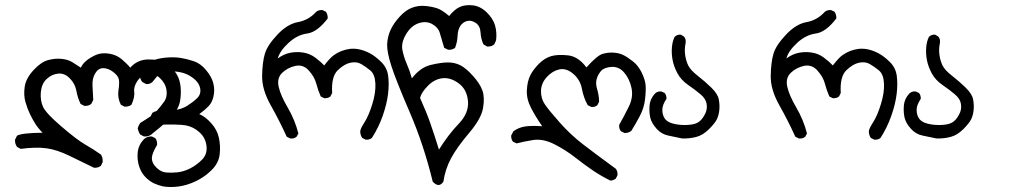

<svg xmlns="http://www.w3.org/2000/svg" viewBox="-20 -435 4040 755"><path d="M349.6 224.6Q300.8 201.2 252 177.2Q203.1 153.3 161.6 147.9Q120.1 142.6 61.5 150.4L46.9 142.6Q38.1 129.9 39.1 114.3L46.9 98.6Q64.5 87.9 147.5 86.9Q129.9 69.3 119.1 52.2Q108.4 35.2 98.1 14.2Q87.9 -6.8 80.1 -33.7Q72.3 -60.5 77.1 -93.8Q82 -127 111.8 -159.2Q141.6 -191.4 168.9 -198.7Q196.3 -206.1 221.7 -203.6Q247.1 -201.2 264.6 -190.4Q282.2 -179.7 297.9 -168.9Q304.7 -184.6 321.3 -197.8Q337.9 -210.9 358.9 -219.7Q379.9 -228.5 408.7 -224.1Q437.5 -219.7 458 -202.6Q478.5 -185.5 492.2 -168.9Q505.9 -184.6 523.9 -192.9Q542 -201.2 563.5 -201.2Q585 -201.2 606 -198.2Q627 -195.3 651.9 -171.4Q676.8 -147.5 685.1 -119.6Q693.4 -91.8 690.4 -54.7Q687.5 -17.6 668.5 5.9Q649.4 29.3 631.3 46.4Q613.3 63.5 582 87.9Q567.4 103.5 545.9 101.6L531.2 93.8Q524.4 84 521.5 69.3Q524.4 58.6 531.2 48.8Q547.9 38.1 564.9 27.3Q582 16.6 596.7 0.5Q611.3 -15.6 625 -34.7Q638.7 -53.7 634.8 -80.6Q630.9 -107.4 608.9 -127.9Q586.9 -148.4 562 -144.5Q537.1 -140.6 521 -117.7Q504.9 -94.7 507.8 -74.2Q510.7 -53.7 497.1 -23.4Q486.3 -14.6 469.7 -15.6L455.1 -23.4Q441.4 -50.8 445.8 -79.6Q450.2 -108.4 447.3 -123Q444.3 -137.7 424.8 -152.3Q405.3 -167 385.7 -167Q366.2 -167 354 -146Q341.8 -125 343.8 -96.2Q345.7 -67.4 346.7 -42L338.9 -26.4Q328.1 -17.6 311.5 -18.6L296.9 -26.4Q285.2 -50.8 280.3 -78.1Q275.4 -105.5 254.4 -127Q233.4 -148.4 208 -145.5Q182.6 -142.6 163.1 -124Q143.6 -105.5 140.6 -72.8Q137.7 -40 149.4 -14.6Q161.1 10.7 222.2 63Q283.2 115.2 314.9 133.3Q346.7 151.4 377 172.9Q384.8 184.6 383.8 202.1L377 216.8Q366.2 225.6 349.6 224.6Z M621.1 297.9Q603.5 293.9 586.9 286.6Q570.3 279.3 553.2 262.7Q536.1 246.1 527.3 219.7Q518.6 193.4 521.5 164.1Q524.4 134.8 546.9 111.3Q559.6 100.6 577.1 101.6L590.8 108.4Q598.6 118.2 597.7 134.8Q577.1 168.9 577.1 187.5Q577.1 206.1 594.7 223.6Q612.3 241.2 632.3 243.2Q652.3 245.1 677.2 242.7Q702.1 240.2 728 227.1Q753.9 213.9 774.9 192.4Q795.9 170.9 792 138.7Q788.1 106.4 764.2 85Q740.2 63.5 710.9 58.1Q681.6 52.7 598.6 55.7Q587.9 54.7 579.1 46.9Q570.3 37.1 572.3 22.5L579.1 8.8Q593.8 -1 614.3 0Q639.6 1 667.5 -2.4Q695.3 -5.9 716.3 -19Q737.3 -32.2 754.4 -48.3Q771.5 -64.5 767.1 -87.4Q762.7 -110.4 739.7 -127.9Q716.8 -145.5 689.5 -150.9Q662.1 -156.2 636.7 -154.3Q611.3 -152.3 599.6 -137.2Q587.9 -122.1 579.1 -112.3Q569.3 -103.5 554.7 -104.5L540 -112.3Q529.3 -124 530.3 -141.6Q536.1 -161.1 552.2 -177.2Q568.4 -193.4 589.4 -200.2Q610.4 -207 639.2 -209Q668 -210.9 691.9 -207Q715.8 -203.1 742.2 -194.3Q768.6 -185.5 790.5 -159.2Q812.5 -132.8 818.8 -107.4Q825.2 -82 819.8 -57.1Q814.5 -32.2 800.3 -17.6Q786.1 -2.9 763.7 13.7Q787.1 23.4 810.5 49.3Q834 75.2 840.8 106.9Q847.7 138.7 843.8 172.4Q839.8 206.1 812.5 233.4Q785.2 260.7 750.5 277.3Q715.8 293.9 682.6 298.3Q649.4 302.7 621.1 297.9Z M1418 114.3 1404.3 107.4Q1396.5 95.7 1396.5 81.1Q1397.5 70.3 1413.6 45.4Q1429.7 20.5 1443.8 -24.9Q1458 -70.3 1456.1 -106.9Q1454.1 -143.6 1436 -158.2Q1418 -172.9 1400.4 -183.1Q1382.8 -193.4 1358.4 -188.5Q1334 -183.6 1308.1 -158.7Q1282.2 -133.8 1286.1 -69.3L1279.3 -55.7Q1269.5 -47.9 1254.9 -48.8L1241.2 -55.7Q1230.5 -80.1 1223.6 -106.4Q1216.8 -132.8 1194.3 -157.7Q1171.9 -182.6 1141.1 -175.8Q1110.4 -168.9 1089.4 -148.4Q1068.4 -127.9 1075.7 -94.2Q1083 -60.5 1111.3 -12.2Q1139.6 36.1 1153.3 89.8L1146.5 102.5Q1136.7 111.3 1121.1 109.4L1107.4 102.5Q1079.1 40 1044.4 -21.5Q1009.8 -83 1010.7 -136.7Q1011.7 -190.4 1021.5 -223.6Q1031.2 -256.8 1070.8 -298.8Q1110.4 -340.8 1151.9 -348.1Q1193.4 -355.5 1223.6 -388.7Q1233.4 -396.5 1248 -395.5L1261.7 -388.7Q1269.5 -377 1268.6 -362.3Q1227.5 -308.6 1188 -303.2Q1148.4 -297.9 1114.3 -266.1Q1080.1 -234.4 1072.3 -205.1Q1094.7 -221.7 1119.6 -227.1Q1144.5 -232.4 1171.4 -228.5Q1198.2 -224.6 1219.7 -208.5Q1241.2 -192.4 1254.9 -177.7Q1278.3 -208 1293 -218.3Q1307.6 -228.5 1322.8 -234.4Q1337.9 -240.2 1355.5 -242.7Q1373 -245.1 1393.6 -240.7Q1414.1 -236.3 1435.1 -225.1Q1456.1 -213.9 1479 -191.4Q1502 -168.9 1506.3 -137.2Q1510.7 -105.5 1505.9 -65.4Q1501 -25.4 1484.9 20.5Q1468.8 66.4 1442.4 107.4Q1433.6 115.2 1418 114.3Z M1681.6 279.3Q1646.5 134.8 1591.8 7.8Q1537.1 -119.1 1519 -175.3Q1501 -231.4 1502.4 -261.2Q1503.9 -291 1515.6 -316.9Q1527.3 -342.8 1551.3 -369.1Q1575.2 -395.5 1600.6 -404.8Q1626 -414.1 1651.9 -411.6Q1677.7 -409.2 1697.8 -402.8Q1717.8 -396.5 1746.1 -372.1Q1767.6 -398.4 1788.1 -407.7Q1808.6 -417 1838.4 -414.1Q1868.2 -411.1 1893.6 -386.7Q1918.9 -362.3 1926.8 -334.5Q1934.6 -306.6 1930.7 -276.4L1923.8 -260.7Q1913.1 -251 1895.5 -252L1880.9 -260.7Q1871.1 -282.2 1869.6 -307.6Q1868.2 -333 1851.1 -344.7Q1834 -356.4 1817.4 -352.5Q1800.8 -348.6 1790.5 -333.5Q1780.3 -318.4 1779.3 -293.9Q1778.3 -269.5 1769.5 -247.1Q1758.8 -238.3 1742.2 -239.3L1726.6 -247.1Q1715.8 -283.2 1709.5 -305.2Q1703.1 -327.1 1679.7 -340.3Q1656.2 -353.5 1626.5 -343.8Q1596.7 -334 1576.7 -300.3Q1556.6 -266.6 1562.5 -237.8Q1568.4 -209 1579.6 -183.6Q1590.8 -158.2 1599.6 -127Q1632.8 -169.9 1673.8 -179.7Q1714.8 -189.5 1741.7 -189.5Q1768.6 -189.5 1790.5 -178.2Q1812.5 -167 1839.8 -136.7Q1867.2 -106.4 1877 -79.1Q1886.7 -51.8 1879.4 -9.8Q1872.1 32.2 1824.7 87.9Q1777.3 143.6 1753.9 187Q1730.5 230.5 1723.6 279.3Q1706.1 305.7 1681.6 279.3ZM1706.1 153.3Q1743.2 93.8 1783.7 51.8Q1824.2 9.8 1820.3 -36.6Q1816.4 -83 1784.2 -106.9Q1752 -130.9 1720.2 -127.4Q1688.5 -124 1662.6 -97.7Q1636.7 -71.3 1631.8 -49.8Q1656.2 3.9 1672.4 50.3Q1688.5 96.7 1706.1 153.3Z M2380.9 275.4Q2344.7 257.8 2311.5 235.4Q2278.3 212.9 2241.7 184.1Q2205.1 155.3 2160.2 132.3Q2115.2 109.4 2075.7 115.7Q2036.1 122.1 2011.7 128.9L1997.1 122.1Q1989.3 112.3 1990.2 97.7L1999 81.1Q2020.5 65.4 2046.9 62Q2073.2 58.6 2112.3 61.5Q2086.9 25.4 2068.4 -10.3Q2049.8 -45.9 2051.8 -81.1Q2053.7 -116.2 2065.4 -139.2Q2077.1 -162.1 2099.6 -184.6Q2122.1 -207 2147.9 -214.4Q2173.8 -221.7 2213.9 -217.3Q2253.9 -212.9 2286.1 -169.9Q2328.1 -216.8 2349.6 -223.1Q2371.1 -229.5 2393.1 -228Q2415 -226.6 2431.6 -218.3Q2448.2 -210 2469.2 -193.4Q2490.2 -176.8 2503.4 -149.4Q2516.6 -122.1 2518.6 -101.1Q2520.5 -80.1 2516.6 -45.4Q2512.7 -10.7 2496.6 20Q2480.5 50.8 2462.9 79.1Q2451.2 88.9 2435.5 87.9L2421.9 81.1Q2413.1 71.3 2415 55.7Q2435.5 19.5 2453.1 -16.6Q2470.7 -52.7 2463.4 -88.4Q2456.1 -124 2435.1 -148.9Q2414.1 -173.8 2384.8 -171.9Q2355.5 -169.9 2343.3 -155.8Q2331.1 -141.6 2326.2 -124Q2321.3 -106.4 2328.1 -84.5Q2335 -62.5 2335.9 -35.2L2329.1 -21.5Q2319.3 -12.7 2304.7 -14.6L2291 -21.5Q2274.4 -51.8 2268.1 -86.4Q2261.7 -121.1 2234.4 -144.5Q2207 -168 2179.7 -162.1Q2152.3 -156.2 2130.4 -132.3Q2108.4 -108.4 2107.4 -78.6Q2106.4 -48.8 2122.1 -25.4Q2137.7 -2 2180.7 46.4Q2223.6 94.7 2271 131.3Q2318.4 168 2401.4 228.5Q2409.2 238.3 2408.2 253.9L2401.4 267.6Q2391.6 274.4 2380.9 275.4Z M2662.1 109.4Q2634.8 103.5 2607.9 98.1Q2581.1 92.8 2561.5 70.8Q2542 48.8 2537.1 27.8Q2532.2 6.8 2534.2 -19.5Q2536.1 -45.9 2555.7 -67.4Q2566.4 -77.1 2581.1 -75.2L2593.8 -69.3Q2601.6 -59.6 2600.6 -45.9Q2585 -23.4 2584.5 -4.4Q2584 14.6 2592.8 29.3Q2601.6 43.9 2624 50.3Q2646.5 56.6 2671.4 56.6Q2696.3 56.6 2712.4 51.8Q2728.5 46.9 2739.3 33.7Q2750 20.5 2755.9 5.4Q2761.7 -9.8 2758.3 -28.3Q2754.9 -46.9 2734.9 -64Q2714.8 -81.1 2686.5 -100.6Q2658.2 -120.1 2644 -146.5Q2629.9 -172.9 2625 -198.2Q2620.1 -223.6 2622.1 -248Q2624 -272.5 2632.8 -290Q2642.6 -299.8 2657.2 -298.8L2669.9 -291Q2678.7 -280.3 2675.8 -264.6Q2670.9 -241.2 2674.3 -218.3Q2677.7 -195.3 2686.5 -177.2Q2695.3 -159.2 2724.1 -136.7Q2752.9 -114.3 2777.8 -89.8Q2802.7 -65.4 2806.6 -43.9Q2810.5 -22.5 2808.6 -2.4Q2806.6 17.6 2799.3 33.2Q2792 48.8 2768.1 72.8Q2744.1 96.7 2717.8 103.5Q2691.4 110.4 2662.1 109.4Z M3418 114.3 3404.3 107.4Q3396.5 95.7 3396.5 81.1Q3397.5 70.3 3413.6 45.4Q3429.7 20.5 3443.8 -24.9Q3458 -70.3 3456.1 -106.9Q3454.1 -143.6 3436 -158.2Q3418 -172.9 3400.4 -183.1Q3382.8 -193.4 3358.4 -188.5Q3334 -183.6 3308.1 -158.7Q3282.2 -133.8 3286.1 -69.3L3279.3 -55.7Q3269.5 -47.9 3254.9 -48.8L3241.2 -55.7Q3230.5 -80.1 3223.6 -106.4Q3216.8 -132.8 3194.3 -157.7Q3171.9 -182.6 3141.1 -175.8Q3110.4 -168.9 3089.4 -148.4Q3068.4 -127.9 3075.7 -94.2Q3083 -60.5 3111.3 -12.2Q3139.6 36.1 3153.3 89.8L3146.5 102.5Q3136.7 111.3 3121.1 109.4L3107.4 102.5Q3079.1 40 3044.4 -21.5Q3009.8 -83 3010.7 -136.7Q3011.7 -190.4 3021.5 -223.6Q3031.2 -256.8 3070.8 -298.8Q3110.4 -340.8 3151.9 -348.1Q3193.4 -355.5 3223.6 -388.7Q3233.4 -396.5 3248 -395.5L3261.7 -388.7Q3269.5 -377 3268.6 -362.3Q3227.5 -308.6 3188 -303.2Q3148.4 -297.9 3114.3 -266.1Q3080.1 -234.4 3072.3 -205.1Q3094.7 -221.7 3119.6 -227.1Q3144.5 -232.4 3171.4 -228.5Q3198.2 -224.6 3219.7 -208.5Q3241.2 -192.4 3254.9 -177.7Q3278.3 -208 3293 -218.3Q3307.6 -228.5 3322.8 -234.4Q3337.9 -240.2 3355.5 -242.7Q3373 -245.1 3393.6 -240.7Q3414.1 -236.3 3435.1 -225.1Q3456.1 -213.9 3479 -191.4Q3502 -168.9 3506.3 -137.2Q3510.7 -105.5 3505.9 -65.4Q3501 -25.4 3484.9 20.5Q3468.8 66.4 3442.4 107.4Q3433.6 115.2 3418 114.3Z M3662.1 109.4Q3634.8 103.5 3607.9 98.1Q3581.1 92.8 3561.5 70.8Q3542 48.8 3537.1 27.8Q3532.2 6.8 3534.2 -19.5Q3536.1 -45.9 3555.7 -67.4Q3566.4 -77.1 3581.1 -75.2L3593.8 -69.3Q3601.6 -59.6 3600.6 -45.9Q3585 -23.4 3584.5 -4.4Q3584 14.6 3592.8 29.3Q3601.6 43.9 3624 50.3Q3646.5 56.6 3671.4 56.6Q3696.3 56.6 3712.4 51.8Q3728.5 46.9 3739.3 33.7Q3750 20.5 3755.9 5.4Q3761.7 -9.8 3758.3 -28.3Q3754.9 -46.9 3734.9 -64Q3714.8 -81.1 3686.5 -100.6Q3658.2 -120.1 3644 -146.5Q3629.9 -172.9 3625 -198.2Q3620.1 -223.6 3622.1 -248Q3624 -272.5 3632.8 -290Q3642.6 -299.8 3657.2 -298.8L3669.9 -291Q3678.7 -280.3 3675.8 -264.6Q3670.9 -241.2 3674.3 -218.3Q3677.7 -195.3 3686.5 -177.2Q3695.3 -159.2 3724.1 -136.7Q3752.9 -114.3 3777.8 -89.8Q3802.7 -65.4 3806.6 -43.9Q3810.5 -22.5 3808.6 -2.4Q3806.6 17.6 3799.3 33.2Q3792 48.8 3768.1 72.8Q3744.1 96.7 3717.8 103.5Q3691.4 110.4 3662.1 109.4Z"/></svg>

Font: JasonHandwriting2
Style: Regular
Weight: 400
Version: Version 1.05.10